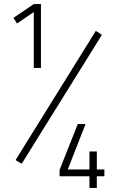

<svg xmlns="http://www.w3.org/2000/svg" viewBox="-20 -810 600 938"><path d="M145 -478V-751L63 -695L46 -723L145 -790H180V-478ZM86 -10 56 -28 448 -659 478 -640ZM417 108V51H271V20L360 -204H398L311 18H417V-70H453V18H490V51H453V108Z"/></svg>

Font: Cairo Play ExtraLight
Style: Regular
Weight: 250
Version: Version 3.119